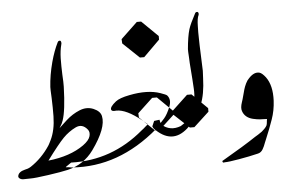

<svg xmlns="http://www.w3.org/2000/svg" viewBox="-48 -691 1183 782"><g transform="rotate(-5 544.0 -300.0)"><path d="M713.4 -290H731.9L794.4 -228.5V-213.9L731.9 -156.2H713.4L651.9 -213.4H650.9L590.3 -157.2H570.8L510.3 -214.8L509.3 -232.4L570.8 -290H590.3L650.9 -230.5V-231.4Z M194.8 -217.8Q189.9 -210.4 184.6 -200.2L217.3 -230.5Q242.2 -252.9 272 -265.1Q301.8 -277.3 329.1 -265.9Q356.4 -254.4 360.8 -233.9Q371.6 -185.1 309.1 -98.1Q269.5 -43.5 203.1 -27.8Q176.3 -21.5 121.6 -13.7Q66.9 -5.9 49.8 -6.1Q32.7 -6.3 22.7 -5.6Q12.7 -4.9 5.6 -9.5Q-1.5 -14.2 0 -21Q3.4 -37.6 29.3 -43.9Q33.7 -44.9 39.8 -46.6Q45.9 -48.3 53.7 -53.2Q99.6 -83.5 131.8 -131.8Q133.8 -133.8 143.6 -153.8Q163.1 -193.4 164.1 -250.5Q164.6 -286.6 163.1 -324.7Q161.1 -362.8 161.6 -370.1Q164.6 -418.5 178.7 -471.2Q190.9 -516.1 207.5 -549.3Q210.9 -555.7 217.3 -554.7Q222.2 -553.7 222.2 -543.5Q222.2 -541 221.2 -538.6Q214.8 -514.6 213.9 -482.9Q213.4 -450.7 214.8 -416Q216.8 -384.3 216.3 -366.7Q213.4 -269 199.7 -230Q196.3 -220.2 194.8 -217.8ZM273.4 -121.6Q298.3 -139.6 303 -156.5Q307.6 -173.3 299.3 -183.6Q277.8 -210.9 249.5 -197Q221.2 -183.1 198.2 -159.7Q175.3 -136.2 127.9 -72.3Q217.8 -82 273.4 -121.6Z M535.6 -603.5H553.2L619.6 -538.6V-523.9L553.2 -458H535.6L468.8 -521.5L467.8 -539.1Z M517.1 -162.1Q386.2 -50.8 219.2 -56.2Q211.9 -51.3 203.6 -45.4Q198.2 -42.5 195.8 -39.1Q204.6 -39.1 220.7 -36.1Q411.1 -21.5 576.2 -162.6L586.4 -175.8Q601.1 -189.5 612.3 -202.6Q625 -217.3 637.2 -247.1Q648.9 -276.4 632.8 -294.4Q629.4 -298.3 606.4 -306.2Q554.7 -324.2 479.5 -309.1Q439 -301.3 422.9 -288.6Q396.5 -267.6 400.4 -256.3Q402.8 -250 413.6 -250.5Q417 -251 421.4 -251Q461.9 -251.5 522.5 -202.6Q532.7 -194.3 542.5 -186Q543 -184.6 543 -183.6Q538.6 -179.2 534.2 -176.3Q526.4 -168.9 517.1 -162.1ZM626 22.9Z M702.1 -153.3Q634.3 -93.3 565.4 -166L561.5 -174.3L570.8 -195.8L592.8 -198.7Q593.8 -192.4 595.7 -186Q597.2 -182.6 598.6 -178.7Q632.3 -148.4 677.2 -165.5L691.9 -175.3Q694.3 -177.2 696.8 -178.7Q724.6 -202.6 731.4 -221.2Q736.8 -236.3 740.7 -260.3Q744.6 -288.6 743.2 -312Q741.2 -345.7 740.7 -352.5L735.8 -418Q735.4 -428.2 734.9 -439Q732.9 -469.2 733.4 -475.1Q737.8 -526.4 746.6 -555.7Q753.4 -577.1 775.4 -618.2Q778.3 -623.5 784.7 -622.6Q789.6 -621.6 789.6 -613.3Q789.6 -611.3 788.6 -609.4Q782.2 -597.2 781.7 -564.9Q780.8 -540 781.7 -511.7Q782.7 -491.7 782.2 -486.8Q784.2 -434.6 786.1 -381.8Q785.2 -370.6 784.7 -353Q782.7 -285.6 765.1 -244.1Q761.2 -234.9 756.3 -225.1Q739.3 -187 702.1 -153.3Z M980.5 -26.4Q986.8 -27.8 991.9 -31.7Q997.1 -35.6 1001 -42.5Q1004.9 -49.3 1007.1 -54.4Q1009.3 -59.6 1012.9 -69.1Q1016.6 -78.6 1018.1 -81.5Q1035.2 -122.1 1048.3 -159.7Q1061 -195.3 1063 -235.8Q1065.9 -297.9 1040 -333Q1025.9 -351.1 1015.6 -354Q994.1 -359.9 971.7 -335.9Q963.4 -328.1 957.3 -315.4Q951.2 -302.7 948 -291.7Q944.8 -280.8 940.9 -265.4Q937 -250 933.6 -240.7Q925.8 -217.8 930.7 -204.6Q935.1 -190.9 945.8 -181.9Q956.5 -172.9 972.4 -169.2Q988.3 -165.5 1000.5 -164.6Q1012.7 -163.6 1029.3 -163.6Q1028.8 -162.1 1028.3 -156.5Q1027.8 -150.9 1027.1 -145.5Q1026.4 -140.1 1025.4 -138.2Q1022 -131.3 1014.9 -124.3Q1007.8 -117.2 1003.7 -114Q999.5 -110.8 988 -103.3Q976.6 -95.7 974.6 -95.2Q929.2 -64.5 833 -8.8Q834 -5.4 834.7 -3.9Q835.4 -2.4 836.2 -2.2Q836.9 -2 839.6 -2.4Q842.3 -2.9 843.8 -2.9Q858.9 -2.9 901.6 -10.3Q944.3 -17.6 980.5 -26.4Z"/></g></svg>

Font: Urdu Khush Khati
Style: Regular
Weight: 400
Version: Version 001.500